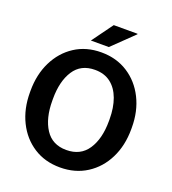

<svg xmlns="http://www.w3.org/2000/svg" viewBox="-160 -1018 1026 1148"><g transform="rotate(20 353.0 -444.0)"><path d="M353 10.3Q256.8 10.3 184.6 -36.4Q112.3 -83 72 -164.6Q31.7 -246.1 31.7 -350.1V-360.8Q31.7 -464.4 72 -545.9Q112.3 -627.4 184.3 -674.3Q256.3 -721.2 352.5 -721.2Q448.7 -721.2 521.7 -674.3Q594.7 -627.4 635.5 -545.9Q676.3 -464.4 676.3 -360.8V-350.1Q676.3 -246.1 635.7 -164.6Q595.2 -83 522.2 -36.4Q449.2 10.3 353 10.3ZM353 -100.6Q443.4 -100.6 488.8 -169.2Q534.2 -237.8 534.2 -350.1V-361.8Q534.2 -435.5 513.7 -491.5Q493.2 -547.4 452.9 -578.6Q412.6 -609.9 352.5 -609.9Q262.7 -609.9 218.5 -541.5Q174.3 -473.1 174.3 -361.8V-350.1Q174.3 -237.8 219 -169.2Q263.7 -100.6 353 -100.6ZM268.1 -766.1 365.2 -899.4H516.1L517.1 -896.5L382.3 -766.1Z"/></g></svg>

Font: Roboto Slab
Style: Bold
Weight: 700
Designer: Google
Version: Version 2.000; ttfautohint (v1.8.1.43-b0c9)